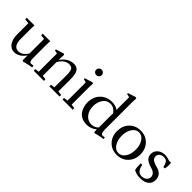

<svg xmlns="http://www.w3.org/2000/svg" viewBox="129 -1658 2606 2606"><g transform="rotate(45 1432.0 -355.0)"><path d="M226.1 11.2Q162.1 11.2 123 -42.7Q84 -96.7 84 -194.3V-403.3L16.6 -411.6V-441.9H164.1Q161.6 -407.7 161.6 -377V-176.3Q161.6 -111.8 185.1 -74.7Q208.5 -37.6 256.3 -37.6Q330.6 -37.6 385.7 -125V-403.8L322.8 -411.6V-441.9H466.8Q463.9 -409.2 463.9 -377V-116.7Q463.9 -41.5 496.1 -41.5Q517.6 -41.5 539.6 -47.9L545.4 -17.1Q522 -14.2 469.5 -2.2Q417 9.8 403.3 15.6L385.7 6.3V-88.9Q355.5 -42 313.2 -15.4Q271 11.2 226.1 11.2Z M591.3 0V-30.3L649.4 -37.6V-387.7L599.6 -399.9V-417L711.9 -453.1L731 -445.3Q727.5 -407.7 727.5 -373V-341.8Q761.2 -394 810.1 -423.6Q858.9 -453.1 914.6 -453.1Q942.4 -453.1 962.6 -443.6Q982.9 -434.1 995.4 -418Q1007.8 -401.9 1015.1 -376Q1022.5 -350.1 1025.1 -321.5Q1027.8 -293 1027.8 -253.9Q1027.8 -144 1026.4 -38.1L1087.4 -30.3V0H892.1V-30.3L948.7 -37.6Q950.7 -190.9 950.7 -270Q950.7 -296.9 949.2 -315.2Q947.8 -333.5 943.1 -351.6Q938.5 -369.6 930.2 -380.1Q921.9 -390.6 908 -397.2Q894 -403.8 874 -403.8Q784.7 -403.8 727.5 -299.8V-38.1L786.6 -30.3V0Z M1234.4 -557.6Q1211.9 -557.6 1196.5 -572.8Q1181.2 -587.9 1181.2 -609.9Q1181.2 -631.8 1196.8 -647.2Q1212.4 -662.6 1234.4 -662.6Q1256.3 -662.6 1271.7 -647.5Q1287.1 -632.3 1287.1 -609.9Q1287.1 -587.9 1271.7 -572.8Q1256.3 -557.6 1234.4 -557.6ZM1144.5 0V-30.3L1203.1 -38.1V-387.7L1153.3 -399.9V-417L1265.1 -453.1L1284.2 -445.3Q1280.8 -407.7 1280.8 -373V-38.1L1339.8 -30.3V0Z M1773.4 15.6 1762.7 7.8 1759.3 -43.5Q1698.7 11.2 1615.2 11.2Q1564 11.2 1523.7 -7.6Q1483.4 -26.4 1459.5 -58.3Q1435.5 -90.3 1423.3 -129.6Q1411.1 -168.9 1411.1 -212.9Q1411.1 -318.4 1476.3 -385.7Q1541.5 -453.1 1642.6 -453.1Q1718.8 -453.1 1761.7 -417.5V-660.6L1710.9 -672.9V-689.9L1823.2 -726.1L1842.3 -718.3Q1838.9 -681.6 1838.9 -646.5V-115.7Q1838.9 -73.2 1848.4 -55.2Q1857.9 -37.1 1879.4 -37.1Q1890.1 -37.1 1913.6 -42L1918.9 -15.6Q1892.1 -12.7 1842.8 -1.7Q1793.5 9.3 1773.4 15.6ZM1658.7 -36.6Q1691.9 -36.6 1719 -49.6Q1746.1 -62.5 1761.7 -81.1V-351.6Q1741.2 -384.3 1711.4 -402.3Q1681.6 -420.4 1646 -420.4Q1580.1 -420.4 1540.5 -365Q1501 -309.6 1501 -229Q1501 -145 1545.7 -90.8Q1590.3 -36.6 1658.7 -36.6Z M2194.8 11.7Q2096.2 11.7 2033.2 -53.5Q1970.2 -118.7 1970.2 -220.7Q1970.2 -322.8 2033.2 -387.9Q2096.2 -453.1 2194.8 -453.1Q2293 -453.1 2356.2 -387.7Q2419.4 -322.3 2419.4 -220.7Q2419.4 -119.1 2356.2 -53.7Q2293 11.7 2194.8 11.7ZM2098.6 -77.9Q2137.2 -21 2194.8 -21Q2252.4 -21 2290.8 -77.9Q2329.1 -134.8 2329.1 -220.7Q2329.1 -306.6 2290.8 -363.5Q2252.4 -420.4 2194.8 -420.4Q2137.2 -420.4 2098.6 -363.5Q2060.1 -306.6 2060.1 -220.7Q2060.1 -134.8 2098.6 -77.9Z M2517.6 -20.5Q2507.8 -53.2 2507.8 -138.7H2536.6Q2547.4 -78.1 2572.8 -50Q2598.1 -22 2640.6 -22Q2683.1 -22 2710.7 -45.4Q2738.3 -68.8 2738.3 -105.5Q2738.3 -138.7 2714.8 -161.6Q2691.4 -184.6 2648.9 -195.8Q2627.9 -201.2 2611.1 -207.5Q2594.2 -213.9 2575.2 -224.6Q2556.2 -235.4 2543.2 -248.3Q2530.3 -261.2 2521.7 -280.5Q2513.2 -299.8 2513.2 -323.2Q2513.2 -379.9 2555.4 -417Q2597.7 -454.1 2665 -454.1Q2699.7 -454.1 2737.8 -439.9Q2765.6 -429.7 2791 -437.5Q2795.9 -417.5 2795.9 -389.6Q2795.9 -354.5 2788.1 -320.8L2759.8 -319.8Q2755.4 -342.8 2751 -356.7Q2746.6 -370.6 2737.1 -387.5Q2727.5 -404.3 2710.4 -412.6Q2693.4 -420.9 2668.9 -420.9Q2633.3 -420.9 2607.7 -401.6Q2582 -382.3 2582 -347.7Q2582 -327.6 2590.8 -312.5Q2599.6 -297.4 2616.5 -286.9Q2633.3 -276.4 2650.9 -269.8Q2668.5 -263.2 2692.9 -257.3Q2812 -227.5 2812 -123.5Q2812 -61 2768.3 -24.9Q2724.6 11.2 2644 11.2Q2563.5 11.2 2517.6 -20.5Z"/></g></svg>

Font: Elstob 10pt
Style: Regular
Weight: 400
Designer: Peter S. Baker
Version: Version 1.015